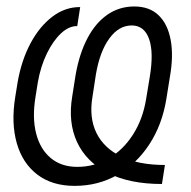

<svg xmlns="http://www.w3.org/2000/svg" viewBox="-20 -573 600 602"><path d="M497.1 -55.7 487.8 3.9Q385.3 3.9 317.6 -31Q250 -65.9 221.4 -127.9Q192.9 -189.9 206.5 -271L217.3 -339.4Q229 -405.3 254.2 -453.1Q279.3 -501 316.7 -526.9Q354 -552.7 400.9 -552.7Q448.7 -552.7 477.3 -525.1Q505.9 -497.6 515.1 -448Q524.4 -398.4 512.7 -332L501.5 -262.2Q488.3 -181.6 448.2 -120.4Q408.2 -59.1 348.1 -24.7Q288.1 9.8 213.9 9.8Q143.1 9.8 96.7 -25.9Q50.3 -61.5 32.5 -124.5Q14.6 -187.5 27.8 -269L35.2 -314.9Q47.4 -384.3 75.7 -437.3Q104 -490.2 144.3 -520.8Q184.6 -551.3 231.4 -550.8L222.2 -491.2Q196.3 -491.7 171.4 -468.5Q146.5 -445.3 127 -405.3Q107.4 -365.2 98.6 -314.9L91.3 -269Q80.6 -204.1 93.3 -154.5Q106 -105 139.2 -77.4Q172.4 -49.8 222.2 -49.8Q276.4 -49.8 321.5 -76.7Q366.7 -103.5 397.2 -151.4Q427.7 -199.2 438 -261.7L449.7 -332.5Q462.4 -409.2 447.3 -451.2Q432.1 -493.2 393.1 -493.2Q352.5 -493.2 322.8 -452.4Q293 -411.6 280.8 -340.3L270 -270Q258.8 -204.6 282.2 -156.5Q305.7 -108.4 360.4 -82Q415 -55.7 497.1 -55.7Z"/></svg>

Font: Inter Tight Light
Style: Italic
Weight: 300
Italic angle: -9.39999°
Designer: Rasmus Andersson
Foundry: rsms
Version: Version 3.004